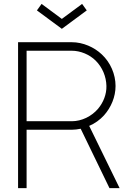

<svg xmlns="http://www.w3.org/2000/svg" viewBox="-20 -967 656 987"><path d="M426 -913.5 402.1 -946.9 297.9 -869.8 193.8 -946.9 169.8 -913.5 297.9 -818.8ZM594.8 0 438.5 -319.8C467.7 -332.3 493.8 -351 514.6 -374C551 -414.6 574 -468.8 574 -525C574 -585.4 547.9 -645.8 503.1 -687.5C464.6 -724 407.3 -750 349 -750H72.9V0H116.7V-300H349C364.6 -300 379.2 -302.1 394.8 -305.2L542.7 0ZM116.7 -343.8V-706.2H349C393.8 -706.2 440.6 -686.5 471.9 -655.2C506.3 -620.8 526 -574 527.1 -525C528.1 -482.3 511.5 -440.6 484.4 -408.3C451 -368.8 400 -343.8 349 -343.8Z"/></svg>

Font: Manrope Thin
Style: Regular
Weight: 100
Width: 4
Designer: Michael Sharanda
Foundry: Michael Sharanda
Version: Version 2.000;PS 002.000;hotconv 1.0.88;makeotf.lib2.5.64775